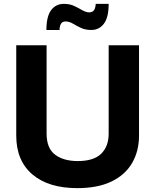

<svg xmlns="http://www.w3.org/2000/svg" viewBox="-20 -963 802 993"><path d="M64 -262V-729H221V-272Q221 -196 265 -163Q309 -130 382 -130Q465 -130 503.5 -168Q542 -206 542 -272V-729H699V-262Q699 -181 663 -119.5Q627 -58 556 -24Q485 10 380 10Q231 10 147.5 -61Q64 -132 64 -262ZM220 -808Q220 -878 244.5 -910.5Q269 -943 310 -943Q341 -943 364 -932Q387 -921 406 -910Q425 -899 443 -899Q460 -900 467 -911.5Q474 -923 475 -943H542Q542 -873 517.5 -840.5Q493 -808 452 -808Q421 -808 398 -819Q375 -830 356.5 -841Q338 -852 319 -852Q302 -852 295 -839.5Q288 -827 288 -808Z"/></svg>

Font: BDO Grotesk
Style: Bold
Weight: 700
Designer: Deni Anggara
Foundry: Lokal Container
Version: Version 2.000